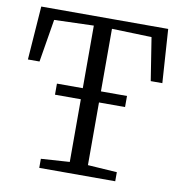

<svg xmlns="http://www.w3.org/2000/svg" viewBox="-83 -820 846 896"><g transform="rotate(10 340.5 -371.5)"><path d="M297.5 -52V-698L110.5 -692L77 -489H22L40.5 -743H642L659 -489H604L572 -692L383.5 -698V-52L522 -43V0H162V-43ZM507 -401.5V-349H175V-401.5Z"/></g></svg>

Font: Merriweather Light 18pt Light
Style: Regular
Weight: 300
Version: Version 2.100